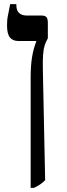

<svg xmlns="http://www.w3.org/2000/svg" viewBox="-20 -667 323 927"><path d="M128 240V-292Q128 -351 135 -392.5Q142 -434 155 -466V-469H69Q42 -469 28 -486Q14 -503 14 -544Q14 -558 15 -570.5Q16 -583 20 -600.5Q24 -618 29 -647H59V-641Q59 -617 72 -604.5Q85 -592 110 -592H180Q197 -592 204 -584.5Q211 -577 211 -557V-482Q201 -465 195.5 -447.5Q190 -430 188 -402.5Q186 -375 187 -326L198 203Q186 215 173.5 223.5Q161 232 144 240Z"/></svg>

Font: Noto Serif Hebrew Medium
Style: Regular
Weight: 500
Version: Version 2.003